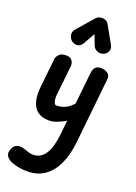

<svg xmlns="http://www.w3.org/2000/svg" viewBox="-245 -1021 1119 1576"><g transform="rotate(20 314.5 -233.0)"><path d="M232.5 10Q172.5 10 135.2 -17.5Q98 -45 83.5 -97Q69 -149 76.5 -222.5L104 -482.5Q106 -499 125 -520Q144 -541 186 -541Q223 -541 238.5 -519.2Q254 -497.5 251 -469.5L223.5 -210.5Q221.5 -191 223.2 -171.8Q225 -152.5 231.8 -139.5Q238.5 -126.5 251 -126.5Q266 -126.5 288.8 -130.5Q311.5 -134.5 338.5 -149.2Q365.5 -164 393 -195.5L422.5 -473.5Q426 -506.5 442 -523.8Q458 -541 490 -541Q525.5 -541 549.5 -523.5Q573.5 -506 569.5 -471L510 100Q498.5 210 461.5 291.5Q424.5 373 361.8 418Q299 463 210.5 463Q155 463 110.8 451.5Q66.5 440 50.5 429Q38.5 421 27.2 409.2Q16 397.5 13 379.8Q10 362 21 337Q32 309.5 50.5 299.8Q69 290 89.2 291.2Q109.5 292.5 125 298Q144.5 304.5 164.5 311.5Q184.5 318.5 206.5 318.5Q241 318.5 267.8 303.2Q294.5 288 313.8 257.8Q333 227.5 345.5 183Q358 138.5 364 80.5L376.5 -39.5Q346.5 -21.5 308 -5.8Q269.5 10 232.5 10ZM463.5 -656Q436.5 -648 411.8 -659.5Q387 -671 377.5 -696L344 -784.5L290 -688.5Q270 -652 240 -650.8Q210 -649.5 188.5 -668.5Q168 -688 165 -715.5Q162 -743 180.5 -764L305 -906.5Q316 -919 329.8 -924.8Q343.5 -930.5 357.5 -930.5Q374.5 -930.5 390.2 -923.5Q406 -916.5 416.5 -898L498 -753.5Q518.5 -717 504.8 -690.8Q491 -664.5 463.5 -656Z"/></g></svg>

Font: Edu NSW ACT Hand Pre
Style: Regular
Weight: 400
Designer: Tina and Corey Anderson, Eben Sorkin, Mirko Velimirovic
Foundry: Sorkin Type Co.
Version: Version 2.000